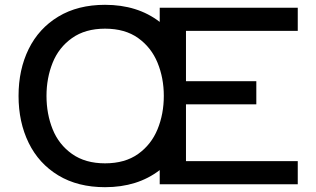

<svg xmlns="http://www.w3.org/2000/svg" viewBox="-20 -765 1310 797"><path d="M1216 -637H752V-428H1044V-332H752V-96H1216V0H643V-59Q551 12 416 12Q303 12 222 -37Q141 -86 99 -172Q57 -258 57 -367Q57 -476 99 -561.5Q141 -647 222 -696Q303 -745 416 -745Q551 -745 643 -674V-733H1216ZM660 -367Q660 -441 634 -504.5Q608 -568 553.5 -607Q499 -646 416 -646Q334 -646 279 -607Q224 -568 198.5 -504.5Q173 -441 173 -367Q173 -292 198.5 -228.5Q224 -165 279 -126Q334 -87 416 -87Q499 -87 553.5 -126Q608 -165 634 -228.5Q660 -292 660 -367Z"/></svg>

Font: Shippori Antique
Style: Regular
Weight: 400
Designer: FONTDASU
Foundry: FONTDASU / Google Inc. / but / Adobe
Version: Version 2.001